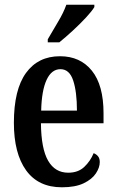

<svg xmlns="http://www.w3.org/2000/svg" viewBox="-20 -786 495 816"><path d="M243 10Q143 10 91 -62Q39 -134 39 -264Q39 -405 90.5 -476Q142 -547 235 -547Q321 -547 370.5 -485.5Q420 -424 420 -305V-262H154Q155 -154 184.5 -103Q214 -52 270 -52Q312 -52 338 -76.5Q364 -101 378 -135Q389 -131 396.5 -122Q404 -113 404 -97Q404 -74 387.5 -49Q371 -24 335.5 -7Q300 10 243 10ZM307 -316Q307 -396 291 -444Q275 -492 237 -492Q199 -492 178 -446.5Q157 -401 155 -316ZM183 -619Q203 -654 226.5 -693Q250 -732 262 -766H381V-756Q371 -739 345.5 -711.5Q320 -684 289 -655.5Q258 -627 232 -606H183Z"/></svg>

Font: Noto Serif Thai ExtraCondensed SemiBold
Style: Regular
Weight: 600
Width: 2
Designer: Monotype Design Team
Foundry: Monotype Imaging Inc.
Version: Version 2.001; ttfautohint (v1.8.4.7-5d5b)